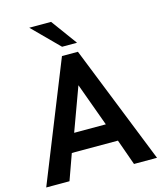

<svg xmlns="http://www.w3.org/2000/svg" viewBox="-131 -1008 934 1104"><g transform="rotate(-15 336.0 -456.0)"><path d="M665 0H528L473.5 -153.5H199L144 0H5.5L288.5 -706.5H383.5ZM430.5 -262 336.5 -520 242 -262ZM392 -758H303L149 -912.5H279Z"/></g></svg>

Font: Acari Sans
Style: Bold
Weight: 700
Designer: Alfredo Marco Pradil and Stefan Peev (font) & Cristiano Sobral (main changes)
Foundry: Alfredo Marco Pradil and Stefan Peev (font) & Cristiano Sobral (main changes)
Version: Version 1.063; ttfautohint (v1.8.3)